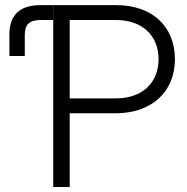

<svg xmlns="http://www.w3.org/2000/svg" viewBox="-20 -748 748 768"><path d="M192.9 0H258.8V-294.9H442.9C585 -294.9 679.7 -379.4 679.7 -511.2C679.7 -643.1 587.4 -727.5 445.8 -727.5H192.9ZM17.6 -609.9V-523.9H79.1V-608.9C79.1 -649.9 98.1 -668 142.6 -668H192.4V-727.5H142.1C59.1 -727.5 17.6 -688 17.6 -609.9ZM258.8 -354.5V-668H443.8C547.4 -668 614.3 -607.4 614.3 -511.2C614.3 -415.5 547.4 -354.5 443.8 -354.5Z"/></svg>

Font: Raveo Display Display Light
Style: Regular
Weight: 300
Designer: Jakub Foglar, Rasmus Andersson (Inter)
Foundry: Jakubfoglar.com
Version: Version 1.100;Glyphs 3.2.3 (3260)